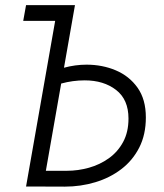

<svg xmlns="http://www.w3.org/2000/svg" viewBox="-20 -713 626 734"><path d="M79.6 0 190.9 -633.3H68.8L79.6 -693.4H266.6L224.6 -454.1Q267.6 -465.8 311 -465.8Q371.1 -465.8 422.6 -444.1Q474.1 -422.4 505.9 -377.7Q537.6 -333 537.6 -264.2Q537.6 -198.7 512.5 -149.2Q487.3 -99.6 443.8 -66.4Q400.4 -33.2 344.5 -16.4Q288.6 0.5 227.5 0.5L91.8 0ZM213.9 -393.6 155.3 -60.1H235.8Q278.3 -60.1 320.1 -71.8Q361.8 -83.5 396 -107.9Q430.2 -132.3 450.7 -170.2Q471.2 -208 471.2 -259.8Q471.2 -332.5 423.8 -369.1Q376.5 -405.8 303.7 -405.8Q258.3 -405.8 213.9 -393.6Z"/></svg>

Font: Cascadia Code Light
Style: Italic
Weight: 300
Italic angle: -10°
Monospace: yes
Designer: Aaron Bell
Foundry: Saja Typeworks
Version: Version 2404.023; ttfautohint (v1.8.4)